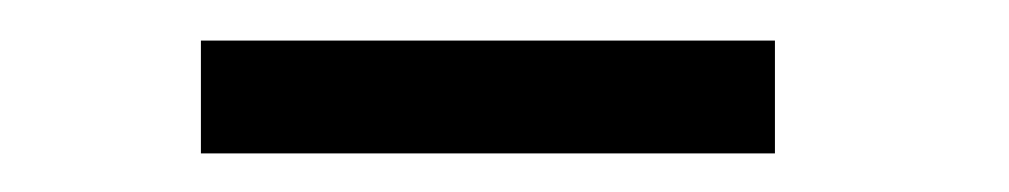

<svg xmlns="http://www.w3.org/2000/svg" viewBox="-20 -604 510 97"><path d="M81.5 -526.5V-583.5H371.5V-526.5Z"/></svg>

Font: League Spartan
Style: Regular
Weight: 350
Foundry: The League of Moveable Type
Version: Version 2.002